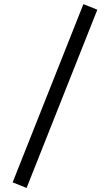

<svg xmlns="http://www.w3.org/2000/svg" viewBox="-20 -867 540 942"><path d="M389.2 -846.7 457.5 -819.3 110.4 55.2 42 27.8Z"/></svg>

Font: Duru Sans
Style: Regular
Weight: 400
Designer: Onur Yazõcõgil
Foundry: Onur Yazõcõgil
Version: Version 1.002